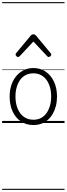

<svg xmlns="http://www.w3.org/2000/svg" viewBox="-20 -1161 629 1812"><path d="M295 19Q227 19 176.5 -15.5Q126 -50 98.5 -110.5Q71 -171 71 -250Q71 -310 87.5 -359Q104 -408 134.5 -444Q165 -480 205.5 -499.5Q246 -519 295 -519Q361 -519 411 -485Q461 -451 489.5 -390Q518 -329 518 -250Q518 -202 507.5 -161Q497 -120 478 -87Q459 -54 432 -30Q405 -6 370.5 6.5Q336 19 295 19ZM295 -31Q334 -31 365 -46.5Q396 -62 417.5 -91.5Q439 -121 451 -161.5Q463 -202 463 -250Q463 -315 442.5 -364.5Q422 -414 384.5 -441.5Q347 -469 295 -469Q256 -469 224.5 -453.5Q193 -438 171.5 -409Q150 -380 138 -339.5Q126 -299 126 -250Q126 -185 146.5 -135.5Q167 -86 205 -58.5Q243 -31 295 -31ZM150 -623Q142 -623 134.5 -631Q127 -639 127 -647Q127 -649 128 -652Q129 -655 132 -659L270 -825Q275 -831 280.5 -834Q286 -837 295 -837Q304 -837 309.5 -834Q315 -831 320 -825L458 -659Q462 -655 463 -652Q464 -649 464 -647Q464 -639 456 -631Q448 -623 440 -623Q435 -623 431.5 -625.5Q428 -628 424 -632L295 -769L167 -632Q163 -628 159 -625.5Q155 -623 150 -623ZM0 621H589V631H0ZM0 -20H589V0H0ZM0 -505H589V-500H0ZM0 -1141H589V-1131H0Z"/></svg>

Font: Playwrite BR Guides
Style: Regular
Weight: 400
Designer: Veronika Burian, José Scaglione
Foundry: TypeTogether
Version: Version 1.003